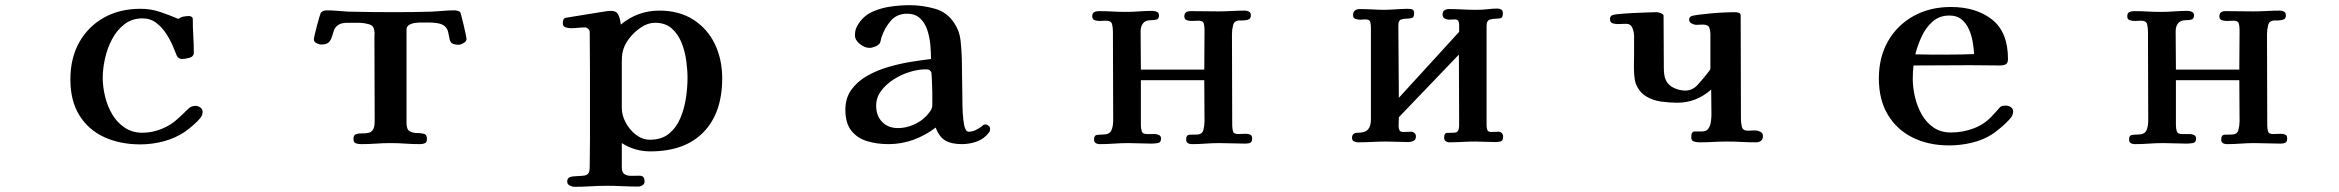

<svg xmlns="http://www.w3.org/2000/svg" viewBox="-20 -550 9040 742"><path d="M763 -118Q763 -106 755 -95Q745 -82 727 -66.5Q709 -51 695 -41Q658 -16 613 -4Q568 8 523 8Q444 8 383 -20Q322 -48 287 -104Q252 -160 252 -243Q252 -325 286 -386Q320 -447 381 -481.5Q442 -516 523 -516Q563 -516 598.5 -504Q634 -492 669 -477Q679 -484 689.5 -486Q700 -488 711 -488Q716 -488 720.5 -485Q725 -482 725 -477Q725 -444 727 -411.5Q729 -379 729 -347Q729 -331 711.5 -326.5Q694 -322 683 -322Q679 -322 673 -324.5Q667 -327 664 -333Q660 -343 657 -350Q654 -357 650 -367Q640 -392 623.5 -418Q607 -444 584 -461.5Q561 -479 531 -479Q490 -479 460.5 -456Q431 -433 412.5 -397.5Q394 -362 385.5 -322.5Q377 -283 377 -249Q377 -215 386 -177.5Q395 -140 413.5 -108.5Q432 -77 461.5 -57Q491 -37 531 -37Q568 -37 605 -52Q642 -67 668 -92Q676 -99 688 -110.5Q700 -122 706 -128Q718 -141 736 -141Q744 -141 753.5 -135Q763 -129 763 -118Z M1783 -400Q1783 -390 1771.5 -383.5Q1760 -377 1752 -377Q1745 -377 1737.5 -378.5Q1730 -380 1725 -384Q1719 -390 1717 -401.5Q1715 -413 1712 -426Q1709 -439 1699 -448.5Q1689 -458 1667 -461Q1652 -463 1637 -463Q1622 -463 1607 -463Q1598 -463 1585 -461.5Q1572 -460 1561.5 -454Q1551 -448 1551 -435V-75Q1551 -50 1563 -43Q1575 -36 1590.5 -36Q1606 -36 1618 -33Q1630 -30 1630 -13Q1630 0 1622 3.5Q1614 7 1603 7Q1575 7 1546.5 5Q1518 3 1489 3Q1461 3 1433 5Q1405 7 1376 7Q1365 7 1355.5 4Q1346 1 1346 -13Q1346 -28 1356 -31.5Q1366 -35 1379.5 -34.5Q1393 -34 1405.5 -37Q1418 -40 1424 -54Q1427 -62 1427.5 -70Q1428 -78 1428 -85Q1428 -168 1427.5 -248.5Q1427 -329 1427 -411Q1427 -415 1427.5 -419Q1428 -423 1427 -427Q1426 -440 1421 -447Q1416 -454 1403 -457Q1384 -462 1364 -462Q1344 -462 1324 -462Q1299 -462 1287 -453.5Q1275 -445 1270.5 -432.5Q1266 -420 1262.5 -407.5Q1259 -395 1250.5 -386.5Q1242 -378 1222 -378Q1214 -378 1203.5 -383Q1193 -388 1193 -398Q1193 -402 1196.5 -417Q1200 -432 1205 -451Q1210 -470 1214.5 -485Q1219 -500 1221 -503V-502Q1226 -507 1232 -508.5Q1238 -510 1244 -510Q1265 -510 1285.5 -508Q1306 -506 1327 -505Q1372 -504 1417.5 -503.5Q1463 -503 1508 -503Q1543 -503 1578.5 -503.5Q1614 -504 1649 -505Q1671 -506 1692 -508Q1713 -510 1735 -510Q1748 -510 1758 -504Q1759 -503 1763 -488.5Q1767 -474 1771.5 -454.5Q1776 -435 1779.5 -419Q1783 -403 1783 -400Z M2637 -249Q2637 -279 2632 -316Q2627 -353 2613.5 -386Q2600 -419 2575.5 -440.5Q2551 -462 2511 -462Q2484 -462 2457 -444Q2430 -426 2410.5 -400Q2391 -374 2386 -348Q2384 -338 2383.5 -328Q2383 -318 2383 -308V-132Q2383 -105 2398 -76.5Q2413 -48 2438 -29Q2463 -10 2491 -10Q2537 -10 2565.5 -33.5Q2594 -57 2609.5 -94Q2625 -131 2631 -172Q2637 -213 2637 -249ZM2771 -247Q2771 -114 2699 -39.5Q2627 35 2493 35Q2433 35 2383 3V96Q2383 117 2394 123.5Q2405 130 2421 129.5Q2437 129 2452 129Q2471 129 2471 151Q2471 161 2463 166Q2455 171 2447 171Q2417 171 2385.5 169.5Q2354 168 2324 168Q2294 168 2261.5 170Q2229 172 2199 172Q2192 172 2182 167Q2172 162 2172 152Q2172 139 2181.5 135Q2191 131 2204 131Q2218 130 2229.5 129.5Q2241 129 2248 125Q2256 120 2257.5 111Q2259 102 2259 93Q2259 67 2259.5 40Q2260 13 2260 -13V-274Q2260 -315 2259.5 -351Q2259 -387 2259 -427Q2259 -433 2253 -438.5Q2247 -444 2242 -444Q2227 -444 2213.5 -442.5Q2200 -441 2185 -441Q2176 -441 2165.5 -444.5Q2155 -448 2155 -460Q2155 -470 2158 -475.5Q2161 -481 2171 -482Q2186 -484 2211 -488.5Q2236 -493 2257 -496Q2279 -499 2304 -503.5Q2329 -508 2342 -508Q2362 -508 2369.5 -493Q2377 -478 2379 -455Q2444 -509 2528 -509Q2605 -509 2659.5 -474Q2714 -439 2742.5 -380Q2771 -321 2771 -247Z M3583 -171Q3583 -176 3583 -191.5Q3583 -207 3582 -225Q3581 -243 3580.5 -257Q3580 -271 3578 -273Q3573 -280 3568.5 -281Q3564 -282 3556 -282Q3529 -282 3496 -272Q3463 -262 3433.5 -243Q3404 -224 3385 -198.5Q3366 -173 3366 -141Q3366 -103 3389 -79Q3412 -55 3451 -55Q3480 -55 3509.5 -67.5Q3539 -80 3559 -101Q3567 -109 3575 -120.5Q3583 -132 3583 -143ZM3806 -48Q3806 -42 3802 -38Q3783 -13 3755 -3Q3727 7 3697 7Q3658 7 3634 -6.5Q3610 -20 3596 -57Q3557 -27 3510.5 -10Q3464 7 3414 7Q3369 7 3331 -4.5Q3293 -16 3270 -45Q3247 -74 3247 -126Q3247 -171 3270 -203Q3293 -235 3330.5 -256.5Q3368 -278 3412.5 -291Q3457 -304 3500.5 -311Q3544 -318 3578 -322Q3578 -346 3575.5 -375.5Q3573 -405 3564 -433Q3555 -461 3536 -479Q3517 -497 3485 -497Q3445 -497 3421 -468Q3397 -439 3386 -404Q3385 -400 3383.5 -393Q3382 -386 3380 -383Q3374 -375 3362 -370Q3350 -365 3340 -365Q3322 -365 3303 -380Q3284 -395 3284 -414Q3284 -428 3287.5 -438Q3291 -448 3299 -460Q3320 -491 3353.5 -505.5Q3387 -520 3424.5 -525Q3462 -530 3496 -530Q3544 -530 3592.5 -516.5Q3641 -503 3669 -459Q3688 -430 3692 -395Q3696 -360 3697 -325Q3698 -290 3698 -254.5Q3698 -219 3699 -184Q3699 -172 3699.5 -142Q3700 -112 3703 -86Q3704 -80 3705.5 -69.5Q3707 -59 3711.5 -50Q3716 -41 3724 -41Q3737 -41 3749.5 -47Q3762 -53 3772 -60Q3777 -65 3780 -67Q3783 -69 3789 -69Q3794 -69 3801 -63.5Q3808 -58 3806 -48Z M4819 -15Q4819 -2 4812 1.5Q4805 5 4793 5Q4768 5 4743 4Q4718 3 4692 3Q4666 3 4639 5Q4612 7 4586 7Q4577 7 4570.5 3Q4564 -1 4564 -11Q4564 -29 4578 -29.5Q4592 -30 4604 -30Q4626 -30 4630.5 -47.5Q4635 -65 4635 -81Q4635 -121 4634.5 -160.5Q4634 -200 4634 -240H4389V-66Q4389 -53 4392.5 -42.5Q4396 -32 4412 -32Q4419 -32 4428 -32Q4437 -32 4444 -32Q4451 -32 4459 -28Q4467 -24 4467 -15Q4467 1 4454 3Q4441 5 4429 5Q4407 5 4385 4Q4363 3 4340 3Q4312 3 4285 5Q4258 7 4230 7Q4221 7 4214.5 3Q4208 -1 4208 -11Q4208 -27 4219 -28.5Q4230 -30 4242 -30Q4268 -30 4275 -46Q4282 -62 4282 -84Q4282 -170 4281.5 -256Q4281 -342 4281 -428Q4281 -444 4277.5 -457Q4274 -470 4254 -470Q4248 -470 4241.5 -469.5Q4235 -469 4229 -469Q4220 -469 4210.5 -472Q4201 -475 4201 -487Q4201 -499 4208.5 -503Q4216 -507 4227 -507Q4253 -507 4279 -505.5Q4305 -504 4331 -504Q4356 -504 4382.5 -506Q4409 -508 4434 -508Q4442 -508 4450.5 -504.5Q4459 -501 4459 -491Q4459 -477 4449.5 -474.5Q4440 -472 4428 -472Q4406 -472 4397 -459.5Q4388 -447 4388 -430Q4388 -395 4388.5 -355.5Q4389 -316 4389 -281H4634Q4634 -319 4634.5 -358Q4635 -397 4635 -435Q4635 -449 4632 -459.5Q4629 -470 4612 -470Q4605 -470 4598.5 -469.5Q4592 -469 4585 -469Q4576 -469 4566.5 -472Q4557 -475 4557 -487Q4557 -507 4581 -507Q4607 -507 4635.5 -506.5Q4664 -506 4689 -506Q4714 -506 4740.5 -507.5Q4767 -509 4792 -509Q4800 -509 4807 -505Q4814 -501 4814 -491Q4814 -480 4807.5 -476Q4801 -472 4793 -472Q4789 -471 4783 -471Q4777 -471 4772 -471Q4750 -471 4745.5 -453Q4741 -435 4741 -418Q4741 -330 4741.5 -242Q4742 -154 4742 -66Q4742 -53 4745 -42.5Q4748 -32 4764 -32Q4771 -32 4779 -32.5Q4787 -33 4794 -33Q4803 -33 4811 -30Q4819 -27 4819 -15Z M5789 -22Q5789 -6 5779.5 -3.5Q5770 -1 5758 -1Q5739 -1 5720 -2Q5701 -3 5682 -3Q5658 -3 5631 -1.5Q5604 0 5580 0Q5573 0 5567 -4.5Q5561 -9 5561 -18Q5561 -36 5572.5 -36.5Q5584 -37 5596 -37Q5611 -37 5615 -45Q5619 -53 5619 -66Q5619 -134 5618.5 -202.5Q5618 -271 5618 -339L5386 -97Q5386 -89 5385.5 -80Q5385 -71 5385 -63Q5385 -53 5388.5 -46.5Q5392 -40 5403 -40Q5409 -40 5418.5 -40.5Q5428 -41 5434 -41Q5441 -41 5446.5 -36Q5452 -31 5452 -23Q5452 -10 5442.5 -5.5Q5433 -1 5423 -1Q5403 -1 5380 -2Q5357 -3 5337 -3Q5312 -3 5283.5 -1.5Q5255 0 5229 0Q5221 0 5213 -3.5Q5205 -7 5205 -17Q5205 -37 5227 -37Q5256 -37 5267 -50Q5278 -63 5278 -88V-443Q5278 -455 5275.5 -465Q5273 -475 5257 -475Q5252 -475 5246.5 -474.5Q5241 -474 5236 -474Q5228 -474 5218.5 -477Q5209 -480 5209 -491Q5209 -504 5216.5 -509.5Q5224 -515 5234 -515Q5260 -515 5284.5 -513.5Q5309 -512 5334 -512Q5339 -512 5356.5 -513Q5374 -514 5392.5 -515Q5411 -516 5419 -516Q5435 -516 5440 -512.5Q5445 -509 5445 -499Q5445 -484 5437.5 -481Q5430 -478 5417 -478Q5405 -478 5394.5 -474.5Q5384 -471 5384 -452Q5384 -382 5385 -312Q5386 -242 5386 -172L5619 -427Q5619 -433 5619 -440Q5619 -447 5619 -453Q5619 -462 5616 -468.5Q5613 -475 5602 -475Q5596 -475 5590.5 -474.5Q5585 -474 5579 -474Q5571 -474 5563 -478.5Q5555 -483 5555 -494Q5555 -506 5562.5 -510.5Q5570 -515 5580 -515Q5605 -515 5632.5 -513.5Q5660 -512 5685 -512Q5709 -512 5730.5 -514.5Q5752 -517 5765 -517Q5774 -517 5781 -513.5Q5788 -510 5788 -499Q5788 -484 5782 -481Q5776 -478 5765 -478Q5752 -478 5738.5 -474.5Q5725 -471 5725 -450V-65Q5725 -55 5728 -47.5Q5731 -40 5743 -40Q5749 -40 5757.5 -40.5Q5766 -41 5772 -41Q5779 -41 5784 -35.5Q5789 -30 5789 -22Z M6793 -25Q6793 0 6765 0Q6737 0 6710 -1.5Q6683 -3 6655 -3Q6628 -3 6601.5 -1.5Q6575 0 6548 0Q6537 0 6526.5 -3Q6516 -6 6516 -20Q6516 -42 6529.5 -42Q6543 -42 6558 -42Q6575 -42 6582.5 -53.5Q6590 -65 6592 -80.5Q6594 -96 6594 -108Q6594 -131 6593.5 -156.5Q6593 -182 6593 -204Q6536 -153 6462 -153Q6432 -153 6399.5 -157.5Q6367 -162 6341 -178Q6315 -194 6302 -226Q6297 -240 6295.5 -261Q6294 -282 6294.5 -303.5Q6295 -325 6295 -340V-411Q6295 -426 6288.5 -442Q6282 -458 6264 -458Q6256 -458 6248 -457.5Q6240 -457 6232 -457Q6222 -457 6212 -460Q6202 -463 6202 -477Q6202 -484 6207 -489Q6210 -493 6234 -495.5Q6258 -498 6289.5 -499.5Q6321 -501 6347.5 -502Q6374 -503 6383 -503Q6388 -503 6398.5 -499Q6409 -495 6409 -489Q6409 -441 6409.5 -389Q6410 -337 6410 -289Q6410 -276 6411.5 -263Q6413 -250 6419 -238Q6429 -219 6450.5 -209.5Q6472 -200 6493 -200Q6521 -200 6541.5 -223Q6562 -246 6577 -265Q6579 -268 6584.5 -274.5Q6590 -281 6590 -285V-414Q6590 -432 6585.5 -443.5Q6581 -455 6560 -455Q6554 -455 6547.5 -454.5Q6541 -454 6535 -454Q6528 -454 6518 -459Q6508 -464 6508 -473Q6508 -479 6509 -481Q6510 -483 6515 -487Q6521 -490 6543.5 -493Q6566 -496 6594.5 -498.5Q6623 -501 6648 -502Q6673 -503 6682 -503Q6690 -503 6698.5 -501Q6707 -499 6707 -489Q6707 -392 6707.5 -289Q6708 -186 6708 -90Q6708 -76 6711.5 -60.5Q6715 -45 6734 -45Q6742 -45 6749.5 -45.5Q6757 -46 6764 -46Q6772 -46 6782.5 -41Q6793 -36 6793 -25Z M7609 -341Q7608 -363 7603.5 -389Q7599 -415 7588.5 -438Q7578 -461 7560 -475.5Q7542 -490 7514 -490Q7475 -490 7448.5 -466.5Q7422 -443 7406 -408Q7390 -373 7382 -340Q7412 -339 7442 -339Q7472 -339 7502 -339Q7529 -339 7555.5 -339.5Q7582 -340 7609 -341ZM7760 -119Q7760 -110 7754 -99Q7747 -89 7733 -75.5Q7719 -62 7703.5 -49.5Q7688 -37 7677 -30Q7642 -8 7598.5 2Q7555 12 7513 12Q7433 12 7371.5 -18.5Q7310 -49 7275.5 -107Q7241 -165 7241 -247Q7241 -329 7276.5 -391Q7312 -453 7375 -488Q7438 -523 7519 -523Q7617 -523 7678.5 -474.5Q7740 -426 7740 -322Q7740 -306 7731.5 -301.5Q7723 -297 7709 -297Q7681 -297 7652.5 -297.5Q7624 -298 7595 -298Q7540 -298 7485 -297.5Q7430 -297 7375 -297Q7372 -270 7372 -245Q7372 -212 7380.5 -175.5Q7389 -139 7406.5 -108Q7424 -77 7452 -57.5Q7480 -38 7520 -38Q7567 -38 7610.5 -55Q7654 -72 7685 -109Q7689 -113 7695 -119.5Q7701 -126 7704 -130Q7710 -138 7716.5 -140Q7723 -142 7731 -142Q7742 -142 7751 -136Q7760 -130 7760 -119Z M8819 -15Q8819 -2 8812 1.5Q8805 5 8793 5Q8768 5 8743 4Q8718 3 8692 3Q8666 3 8639 5Q8612 7 8586 7Q8577 7 8570.5 3Q8564 -1 8564 -11Q8564 -29 8578 -29.5Q8592 -30 8604 -30Q8626 -30 8630.5 -47.5Q8635 -65 8635 -81Q8635 -121 8634.5 -160.5Q8634 -200 8634 -240H8389V-66Q8389 -53 8392.5 -42.5Q8396 -32 8412 -32Q8419 -32 8428 -32Q8437 -32 8444 -32Q8451 -32 8459 -28Q8467 -24 8467 -15Q8467 1 8454 3Q8441 5 8429 5Q8407 5 8385 4Q8363 3 8340 3Q8312 3 8285 5Q8258 7 8230 7Q8221 7 8214.5 3Q8208 -1 8208 -11Q8208 -27 8219 -28.5Q8230 -30 8242 -30Q8268 -30 8275 -46Q8282 -62 8282 -84Q8282 -170 8281.5 -256Q8281 -342 8281 -428Q8281 -444 8277.5 -457Q8274 -470 8254 -470Q8248 -470 8241.5 -469.5Q8235 -469 8229 -469Q8220 -469 8210.5 -472Q8201 -475 8201 -487Q8201 -499 8208.5 -503Q8216 -507 8227 -507Q8253 -507 8279 -505.5Q8305 -504 8331 -504Q8356 -504 8382.5 -506Q8409 -508 8434 -508Q8442 -508 8450.5 -504.5Q8459 -501 8459 -491Q8459 -477 8449.5 -474.5Q8440 -472 8428 -472Q8406 -472 8397 -459.5Q8388 -447 8388 -430Q8388 -395 8388.5 -355.5Q8389 -316 8389 -281H8634Q8634 -319 8634.5 -358Q8635 -397 8635 -435Q8635 -449 8632 -459.5Q8629 -470 8612 -470Q8605 -470 8598.5 -469.5Q8592 -469 8585 -469Q8576 -469 8566.5 -472Q8557 -475 8557 -487Q8557 -507 8581 -507Q8607 -507 8635.5 -506.5Q8664 -506 8689 -506Q8714 -506 8740.5 -507.5Q8767 -509 8792 -509Q8800 -509 8807 -505Q8814 -501 8814 -491Q8814 -480 8807.5 -476Q8801 -472 8793 -472Q8789 -471 8783 -471Q8777 -471 8772 -471Q8750 -471 8745.5 -453Q8741 -435 8741 -418Q8741 -330 8741.5 -242Q8742 -154 8742 -66Q8742 -53 8745 -42.5Q8748 -32 8764 -32Q8771 -32 8779 -32.5Q8787 -33 8794 -33Q8803 -33 8811 -30Q8819 -27 8819 -15Z"/></svg>

Font: Kaisei Tokumin ExtraBold
Style: Regular
Weight: 800
Designer: Font-Kai, 金井和夫
Foundry: KAZUO KANAI
Version: Version 5.003